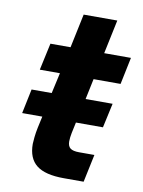

<svg xmlns="http://www.w3.org/2000/svg" viewBox="-75 -689 553 742"><g transform="rotate(10 201.0 -318.0)"><path d="M94 -174 104 -220H25L45 -316H124L142 -397H63L86 -503H165L193 -636H325L297 -503H402L380 -397H274L257 -316H363L342 -220H236L227 -178Q223 -158 223 -144Q223 -125 233.5 -117Q244 -109 268 -109H328L305 0H227Q154 0 120 -26.5Q86 -53 86 -110Q86 -117 88 -136Q90 -155 94 -174Z"/></g></svg>

Font: Wix Madefor Text
Style: Bold Italic
Weight: 700
Italic angle: -12°
Designer: Dalton Maag Ltd
Foundry: Dalton Maag Ltd
Version: Version 3.100